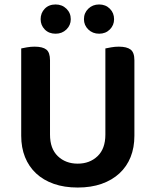

<svg xmlns="http://www.w3.org/2000/svg" viewBox="-20 -824 697 860"><path d="M75 -216V-607Q83 -609 100.5 -612Q118 -615 135 -615Q171 -615 187.5 -602Q204 -589 204 -554V-221Q204 -158 239 -124.5Q274 -91 328 -91Q382 -91 417 -124.5Q452 -158 452 -221V-607Q461 -609 478 -612Q495 -615 512 -615Q548 -615 565 -602Q582 -589 582 -554V-216Q582 -163 565 -120.5Q548 -78 515 -47.5Q482 -17 435 -0.5Q388 16 328 16Q268 16 221 -0.5Q174 -17 141.5 -47.5Q109 -78 92 -120.5Q75 -163 75 -216ZM229 -673Q199 -673 180.5 -692Q162 -711 162 -738Q162 -766 180.5 -785Q199 -804 229 -804Q258 -804 277.5 -785Q297 -766 297 -738Q297 -711 277.5 -692Q258 -673 229 -673ZM424 -673Q395 -673 375.5 -692Q356 -711 356 -738Q356 -766 375.5 -785Q395 -804 424 -804Q453 -804 472 -785Q491 -766 491 -738Q491 -711 472 -692Q453 -673 424 -673Z"/></svg>

Font: Baloo 2 Latin SemiBold
Style: Regular
Weight: 400
Designer: Sarang Kulkarni and Ek Type
Foundry: Ek Type
Version: Version 1.001